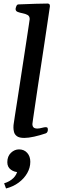

<svg xmlns="http://www.w3.org/2000/svg" viewBox="-20 -776 338 1089"><path d="M57.6 -72.8Q59.1 -84.5 64.9 -121.8Q70.8 -159.2 79.1 -212.6Q87.4 -266.1 96.7 -327.1Q106 -388.2 115.2 -447.5Q124.5 -506.8 131.8 -556.2Q139.2 -605.5 143.8 -635.7Q148.4 -666 148.4 -667.5Q148.4 -684.6 136.2 -691.2Q124 -697.8 108.4 -700.7Q92.8 -703.6 80.6 -708.3Q68.4 -712.9 68.4 -725.1Q68.4 -729.5 72.3 -740Q76.2 -750.5 84 -751Q136.7 -753.4 182.6 -754.6Q228.5 -755.9 251 -755.9Q254.9 -755.9 259 -752.9Q263.2 -750 263.2 -741.2Q263.2 -740.7 259 -712.4Q254.9 -684.1 247.8 -636.7Q240.7 -589.4 231.9 -530.3Q223.1 -471.2 213.4 -408.2Q203.6 -345.2 194.8 -286.1Q186 -227.1 179 -179.2Q171.9 -131.3 167.7 -102.5Q163.6 -73.7 163.6 -71.8Q163.6 -61 169.7 -54Q175.8 -46.9 192.4 -46.9Q202.6 -46.9 217.3 -50.8Q231.9 -54.7 239.3 -54.7Q243.7 -54.7 247.6 -52.7Q251.5 -50.8 251.5 -40Q251.5 -34.2 248.8 -28.1Q246.1 -22 239.3 -19.5Q206.5 -8.3 173.8 -1Q141.1 6.3 117.7 6.3Q89.4 6.3 76.2 -3.4Q63 -13.2 59.6 -26.9Q56.2 -40.5 56.2 -51.3Q56.2 -59.1 56.6 -65.2Q57.1 -71.3 57.6 -72.8ZM87.9 71.3Q116.7 71.3 134.3 91.1Q151.9 110.8 151.9 141.6Q151.9 175.3 134.3 206.1Q116.7 236.8 85.7 259.8Q54.7 282.7 14.2 293L3.4 263.7Q34.7 254.4 55.7 234.1Q76.7 213.9 81.1 182.1L86.4 200.2Q61 200.7 41.3 186Q21.5 171.4 21.5 144Q21.5 110.4 42 90.8Q62.5 71.3 87.9 71.3Z"/></svg>

Font: Gelasio Medium
Style: Italic
Weight: 500
Italic angle: -8.5°
Designer: Eben Sorkin
Foundry: Eben Sorkin
Version: Version 1.008